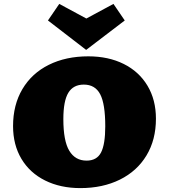

<svg xmlns="http://www.w3.org/2000/svg" viewBox="-20 -956 865 985"><path d="M47 -309Q47 -418 95 -499Q143 -580 230.5 -623.5Q318 -667 433 -667Q536 -667 614.5 -628Q693 -589 736.5 -516.5Q780 -444 780 -347Q780 -239 731.5 -158.5Q683 -78 595 -34.5Q507 9 392 9Q290 9 211.5 -30Q133 -69 90 -141Q47 -213 47 -309ZM520 -308Q520 -423 494 -472.5Q468 -522 410 -522Q356 -522 330.5 -480Q305 -438 305 -345Q305 -233 335.5 -182.5Q366 -132 424 -132Q477 -132 498.5 -174Q520 -216 520 -308ZM620 -851 422 -700 226 -851 284 -936 423 -861 562 -936Z"/></svg>

Font: Ysabeau Black
Style: Regular
Weight: 900
Designer: Christian Thalmann (Catharsis Fonts)
Version: Version 0.003